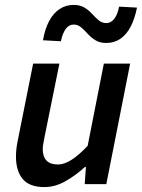

<svg xmlns="http://www.w3.org/2000/svg" viewBox="-20 -750 578 782"><path d="M161 12Q100 12 72.5 -21Q45 -54 45 -112Q45 -129 47 -145.5Q49 -162 53 -181L115 -491H222L162 -195Q159 -178 156.5 -166Q154 -154 154 -143Q154 -112 169.5 -96Q185 -80 216 -80Q241 -80 270.5 -98.5Q300 -117 337 -156L403 -491H510L413 0H325L330 -70H326Q290 -37 247.5 -12.5Q205 12 161 12ZM413 -575Q386 -575 368 -586.5Q350 -598 337 -612.5Q324 -627 310.5 -638.5Q297 -650 280 -650Q261 -650 248 -632.5Q235 -615 228 -582L155 -586Q163 -632 180 -664Q197 -696 222.5 -713Q248 -730 280 -730Q307 -730 325 -718.5Q343 -707 356 -692.5Q369 -678 382.5 -667Q396 -656 413 -656Q432 -656 445.5 -673.5Q459 -691 465 -723L538 -719Q529 -674 512.5 -642Q496 -610 471 -592.5Q446 -575 413 -575Z"/></svg>

Font: Source Sans 3 SemiBold
Style: Italic
Weight: 600
Italic angle: -11°
Designer: Paul D. Hunt
Foundry: Adobe
Version: Version 3.046;hotconv 1.0.118;makeotfexe 2.5.65603